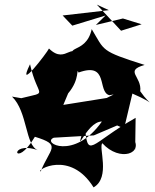

<svg xmlns="http://www.w3.org/2000/svg" viewBox="-20 -727 669 831"><path d="M565 -79 567 -217C367 -104 359 -30 347 -188C296 -18 351 -202 421 -201C302 -31 157 -109 213 -131L386 -141L487 -184L563 -151L519 -179L553 -322C661 -276 635 -262 587 -332C595 -397 516 -420 606 -446C414 -507 434 -506 377 -601C351 -480 229 -543 337 -456C293 -571 270 -440 192 -517C184 -499 48 -322 110 -449C143 -300 195 -333 72 -302L32 -309C100 -243 89 -97 144 -77C12 -122 42 15 131 -135C249 -99 197 -87 156 15C134 11 283 -80 385 84C460 41 405 -91 423 -107C498 -24 608 -62 553 -135ZM472 -318 442 -303 254 -273 275 -323C328 -385 309 -438 320 -413C452 -461 400 -330 453 -315ZM593 -622 512 -647 395 -619 437 -660 293 -616 251 -660 451 -683 399 -707 504 -594Z"/></svg>

Font: Asimov Silicon
Style: Regular
Weight: 400
Designer: Google
Version: Version 2.000980; 2014